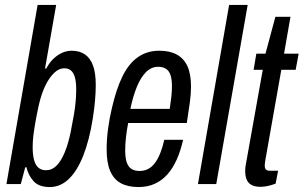

<svg xmlns="http://www.w3.org/2000/svg" viewBox="-20 -744 1227 776"><path d="M181 12Q137 12 115.5 -12Q94 -36 87 -68H82L64 0H6L132 -724H207L162 -467H167Q179 -490 195.5 -506Q212 -522 231 -530.5Q250 -539 269 -539Q302 -539 323.5 -524Q345 -509 356 -479Q367 -449 367 -401Q367 -371 364 -337Q361 -303 355 -265Q341 -177 316.5 -115Q292 -53 258 -20.5Q224 12 181 12ZM166 -56Q190 -56 208.5 -74.5Q227 -93 241.5 -128Q256 -163 266 -212Q274 -252 279 -282Q284 -312 286 -336.5Q288 -361 288 -382Q288 -412 283 -430.5Q278 -449 267.5 -458.5Q257 -468 240 -468Q223 -468 208 -457Q193 -446 179 -425.5Q165 -405 154 -376.5Q143 -348 135 -311Q127 -273 122 -244Q117 -215 114.5 -192.5Q112 -170 112 -149Q112 -119 117.5 -98Q123 -77 135 -66.5Q147 -56 166 -56Z M540 12Q497 12 468.5 -3.5Q440 -19 425.5 -52.5Q411 -86 411 -140Q411 -180 416.5 -222Q422 -264 432 -306Q450 -385 475.5 -436.5Q501 -488 538 -513.5Q575 -539 624 -539Q666 -539 694.5 -523.5Q723 -508 737.5 -476.5Q752 -445 752 -394Q752 -366 747.5 -331.5Q743 -297 735 -247H498Q492 -216 489 -188Q486 -160 486 -136Q486 -107 492 -88.5Q498 -70 511 -61.5Q524 -53 544 -53Q563 -53 578.5 -61Q594 -69 606 -85Q618 -101 627.5 -124.5Q637 -148 644 -179H720Q710 -134 694 -98.5Q678 -63 656 -38.5Q634 -14 605 -1Q576 12 540 12ZM507 -304H666Q670 -330 672.5 -352.5Q675 -375 675 -394Q675 -422 669.5 -439.5Q664 -457 651.5 -465.5Q639 -474 619 -474Q591 -474 569.5 -452Q548 -430 532.5 -391.5Q517 -353 507 -304Z M780 0 906 -724H981L854 0Z M1033 11Q1010 11 996.5 3.5Q983 -4 977 -18Q971 -32 971 -53Q971 -64 973 -76.5Q975 -89 978 -104L1042 -462H1005L1016 -527H1053L1093 -676H1154L1128 -527H1187L1175 -462H1117L1053 -100Q1052 -95 1051 -87Q1050 -79 1050 -75Q1050 -64 1054.5 -59Q1059 -54 1070 -54H1104L1094 -2Q1084 2 1073 5Q1062 8 1052 9.5Q1042 11 1033 11Z"/></svg>

Font: Archivo ExtraCondensed
Style: Italic
Weight: 400
Width: 2
Italic angle: -10°
Designer: Hector Gatti
Foundry: Omnibus-Type
Version: Version 2.001